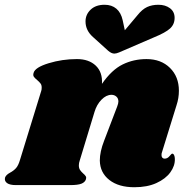

<svg xmlns="http://www.w3.org/2000/svg" viewBox="-61 -777 797 806"><path d="M619 -138Q617 -134 617 -126Q617 -119 620.5 -115Q624 -111 630 -111Q642 -111 650.5 -121.5Q659 -132 662 -132Q667 -132 670 -125.5Q673 -119 673 -110Q674 -81 654 -53.5Q634 -26 595.5 -8.5Q557 9 503 9Q437 9 398 -21.5Q359 -52 358 -103Q358 -140 376 -186L431 -330Q436 -343 436 -351Q436 -364 427.5 -371.5Q419 -379 407 -379Q385 -379 365 -358.5Q345 -338 336 -308L274 -104Q270 -93 270 -83Q270 -71 275 -63.5Q280 -56 289 -48Q296 -42 299 -37Q302 -32 300 -25Q296 -12 281 -6Q266 0 234 0H6Q-20 0 -31.5 -8.5Q-43 -17 -40 -31Q-36 -43 -19 -52Q-4 -60 6 -71Q16 -82 23 -106L112 -395Q114 -400 114 -409Q114 -420 109.5 -426Q105 -432 95 -441Q85 -449 81 -455Q77 -461 80 -471Q86 -494 143 -511.5Q200 -529 262 -529Q312 -529 341 -501.5Q370 -474 367 -425Q408 -484 454 -506.5Q500 -529 554 -529Q615 -529 652.5 -492Q690 -455 690 -396Q690 -365 680 -335ZM672 -702Q672 -675 653 -657.5Q634 -640 585 -620L439 -557Q427 -552 419 -552Q407 -552 393 -564L330 -621Q298 -649 298 -687Q298 -716 319.5 -736.5Q341 -757 378 -757Q408 -757 427.5 -740.5Q447 -724 454 -692L463 -650L516 -713Q536 -738 556.5 -747.5Q577 -757 604 -757Q633 -757 652.5 -742.5Q672 -728 672 -702Z"/></svg>

Font: Shrikhand
Style: Regular
Weight: 400
Italic angle: -14°
Designer: Jonny Pinhorn
Foundry: Jonny Pinhorn
Version: Version 1.001;PS 1.001;hotconv 1.0.88;makeotf.lib2.5.647800